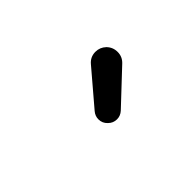

<svg xmlns="http://www.w3.org/2000/svg" viewBox="-13 -1084 639 639"><g transform="rotate(-45 306.5 -765.0)"><path d="M330.1 -671.9Q317.4 -660.2 300.8 -660.2Q283.2 -660.2 270.5 -672.9Q256.8 -685.5 256.8 -704.1Q256.8 -719.7 267.6 -732.4L369.1 -851.6Q383.8 -869.1 406.2 -870.1Q408.2 -870.1 409.2 -870.1Q429.7 -870.1 445.3 -855.5Q460.9 -839.8 460.9 -817.4Q460.9 -794.9 444.3 -779.3Z"/></g></svg>

Font: Gen Jyuu GothicX Medium
Style: Regular
Weight: 500
Designer: Ryoko NISHIZUKA (kana &amp; ideographs); Paul D. Hunt (Latin, Greek &amp; Cyrillic); Wenlong ZHANG (bopomofo); Sandoll C
Version: Version 1.058.20140828